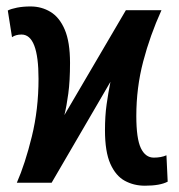

<svg xmlns="http://www.w3.org/2000/svg" viewBox="-20 -572 559 601"><path d="M32.7 0Q58.6 -59.1 79.6 -144.5Q100.6 -230 100.6 -325.2Q100.6 -463.9 47.4 -463.9Q29.3 -463.9 17.6 -455.6L4.4 -539.1Q14.6 -544.4 33.4 -548.1Q52.2 -551.8 75.7 -551.8Q109.9 -551.8 137.9 -534.9Q166 -518.1 182.6 -479.5Q199.2 -440.9 199.2 -375Q199.2 -318.4 193.8 -279.1Q188.5 -239.7 181.6 -211.9L374 -540H485.4Q449.7 -461.4 428.2 -379.4Q406.7 -297.4 406.7 -209Q406.7 -138.2 420.9 -108.4Q435.1 -78.6 461.4 -78.6Q484.4 -78.6 501 -85.9L504.9 -3.4Q481 9.3 433.6 9.3Q398.9 9.3 370.6 -6.1Q342.3 -21.5 325.4 -59.3Q308.6 -97.2 308.6 -164.1Q308.6 -209 313.7 -245.1Q318.8 -281.2 325.7 -315.9L141.6 0Z"/></svg>

Font: Open Sans Condensed SemiBold
Style: Regular
Weight: 600
Width: 3
Designer: Monotype Design Team
Foundry: Monotype Imaging Inc.
Version: Version 3.000; ttfautohint (v1.8.4)